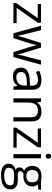

<svg xmlns="http://www.w3.org/2000/svg" viewBox="1335 -2109 1014 3724"><g transform="rotate(90 1842.0 -247.0)"><path d="M428.2 0H40V-55.2L332 -472.2H58.1V-535.2H420.9V-472.2L132.8 -63H428.2Z M990.7 0 892.6 -314Q883.3 -342.8 857.9 -444.8H854Q834.5 -359.4 819.8 -313L718.8 0H625L479 -535.2H564Q615.7 -333.5 642.8 -228Q669.9 -122.6 673.8 -85.9H677.7Q683.1 -113.8 695.1 -158Q707 -202.1 715.8 -228L814 -535.2H901.9L997.6 -228Q1024.9 -144 1034.7 -86.9H1038.6Q1040.5 -104.5 1049.1 -141.1Q1057.6 -177.7 1150.9 -535.2H1234.9L1086.9 0Z M1660.6 0 1644.5 -76.2H1640.6Q1600.6 -25.9 1560.8 -8.1Q1521 9.8 1461.4 9.8Q1381.8 9.8 1336.7 -31.2Q1291.5 -72.3 1291.5 -147.9Q1291.5 -310.1 1550.8 -317.9L1641.6 -320.8V-354Q1641.6 -417 1614.5 -447Q1587.4 -477.1 1527.8 -477.1Q1460.9 -477.1 1376.5 -436L1351.6 -498Q1391.1 -519.5 1438.2 -531.7Q1485.4 -543.9 1532.7 -543.9Q1628.4 -543.9 1674.6 -501.5Q1720.7 -459 1720.7 -365.2V0ZM1477.5 -57.1Q1553.2 -57.1 1596.4 -98.6Q1639.6 -140.1 1639.6 -214.8V-263.2L1558.6 -259.8Q1461.9 -256.3 1419.2 -229.7Q1376.5 -203.1 1376.5 -147Q1376.5 -103 1403.1 -80.1Q1429.7 -57.1 1477.5 -57.1Z M2253.9 0V-346.2Q2253.9 -411.6 2224.1 -443.8Q2194.3 -476.1 2130.9 -476.1Q2046.9 -476.1 2007.8 -430.7Q1968.8 -385.3 1968.8 -280.8V0H1887.7V-535.2H1953.6L1966.8 -461.9H1970.7Q1995.6 -501.5 2040.5 -523.2Q2085.4 -544.9 2140.6 -544.9Q2237.3 -544.9 2286.1 -498.3Q2335 -451.7 2335 -349.1V0Z M2843.8 0H2455.6V-55.2L2747.6 -472.2H2473.6V-535.2H2836.4V-472.2L2548.3 -63H2843.8Z M3050.3 0H2969.2V-535.2H3050.3ZM2962.4 -680.2Q2962.4 -708 2976.1 -720.9Q2989.7 -733.9 3010.3 -733.9Q3029.8 -733.9 3043.9 -720.7Q3058.1 -707.5 3058.1 -680.2Q3058.1 -652.8 3043.9 -639.4Q3029.8 -626 3010.3 -626Q2989.7 -626 2976.1 -639.4Q2962.4 -652.8 2962.4 -680.2Z M3660.2 -535.2V-483.9L3561 -472.2Q3574.7 -455.1 3585.4 -427.5Q3596.2 -399.9 3596.2 -365.2Q3596.2 -286.6 3542.5 -239.7Q3488.8 -192.9 3395 -192.9Q3371.1 -192.9 3350.1 -196.8Q3298.3 -169.4 3298.3 -127.9Q3298.3 -106 3316.4 -95.5Q3334.5 -85 3378.4 -85H3473.1Q3560.1 -85 3606.7 -48.3Q3653.3 -11.7 3653.3 58.1Q3653.3 147 3582 193.6Q3510.7 240.2 3374 240.2Q3269 240.2 3212.2 201.2Q3155.3 162.1 3155.3 90.8Q3155.3 42 3186.5 6.3Q3217.8 -29.3 3274.4 -42Q3253.9 -51.3 3240 -70.8Q3226.1 -90.3 3226.1 -116.2Q3226.1 -145.5 3241.7 -167.5Q3257.3 -189.5 3291 -210Q3249.5 -227.1 3223.4 -268.1Q3197.3 -309.1 3197.3 -361.8Q3197.3 -449.7 3250 -497.3Q3302.7 -544.9 3399.4 -544.9Q3441.4 -544.9 3475.1 -535.2ZM3233.4 89.8Q3233.4 133.3 3270 155.8Q3306.6 178.2 3375 178.2Q3477.1 178.2 3526.1 147.7Q3575.2 117.2 3575.2 64.9Q3575.2 21.5 3548.3 4.6Q3521.5 -12.2 3447.3 -12.2H3350.1Q3294.9 -12.2 3264.2 14.2Q3233.4 40.5 3233.4 89.8ZM3277.3 -363.8Q3277.3 -307.6 3309.1 -278.8Q3340.8 -250 3397.5 -250Q3516.1 -250 3516.1 -365.2Q3516.1 -485.8 3396 -485.8Q3338.9 -485.8 3308.1 -455.1Q3277.3 -424.3 3277.3 -363.8Z"/></g></svg>

Font: f01722094
Style: Regular
Weight: 400
Foundry: Ascender Corporation
Version: Version 1.10